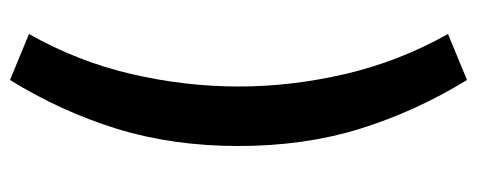

<svg xmlns="http://www.w3.org/2000/svg" viewBox="-305 -470 954 384"><g transform="rotate(-90 172.0 -278.0)"><path d="M204 179Q141 76 106.5 -35Q72 -146 72 -278Q72 -410 106.5 -521.5Q141 -633 204 -735L296 -697Q241 -600 216 -492.5Q191 -385 191 -278Q191 -172 216 -64.5Q241 43 296 141Z"/></g></svg>

Font: Source Sans 3 ExtraLight
Style: Bold
Weight: 700
Version: Version 3.052;hotconv 1.1.0;makeotfexe 2.6.0